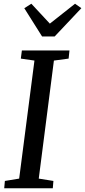

<svg xmlns="http://www.w3.org/2000/svg" viewBox="-20 -1015 459 1035"><path d="M2.7 0 6.3 -39.6 83.3 -52.2 165.7 -688.5 92.3 -699.1 97.9 -743H354.5L349.9 -699.1L270.6 -688.5L188.9 -52.2L267.9 -39.6L264.6 0ZM206.9 -818.4 111 -970.7 149 -994.9Q174 -968 198.9 -941.2Q223.8 -914.5 248.7 -887.6Q282.5 -914.5 316.6 -941.2Q350.7 -968 384.5 -994.9L418.6 -971L274.6 -818.4Z"/></svg>

Font: Merriweather Light
Style: Italic
Weight: 300
Italic angle: -7.8°
Designer: Eben Sorkin
Foundry: Eben Sorkin
Version: Version 2.101